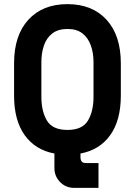

<svg xmlns="http://www.w3.org/2000/svg" viewBox="-20 -734 652 928"><path d="M338 174Q298 174 270.5 146Q243 118 243 78V8Q151 -9 99.5 -80.5Q48 -152 48 -272V-428Q48 -563 117 -638.5Q186 -714 306 -714Q426 -714 495 -638.5Q564 -563 564 -428V-272Q564 -152 512.5 -80.5Q461 -9 369 8V26Q369 54 394 54H456V174ZM306 -106Q378 -106 405 -151Q432 -196 432 -266V-434Q432 -478 419 -514.5Q406 -551 378.5 -572.5Q351 -594 306 -594Q261 -594 233 -572.5Q205 -551 192.5 -514.5Q180 -478 180 -434V-266Q180 -196 207 -151Q234 -106 306 -106Z"/></svg>

Font: Space Mono
Style: Bold
Weight: 700
Monospace: yes
Designer: Colophon Foundry + Benjamin Critton
Foundry: Colophon Foundry & Benjamin Critton
Version: Version 1.003; ttfautohint (v1.8.4.7-5d5b)